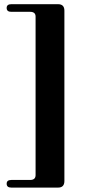

<svg xmlns="http://www.w3.org/2000/svg" viewBox="-20 -752 397 893"><path d="M145.5 62.5V-675Q145.5 -697 120 -697H32.5Q11 -697 11 -715Q11 -732.5 32.5 -732.5H250Q279.5 -732.5 279.5 -702.5V90Q279.5 120.5 250 120.5H32.5Q11 120.5 11 102.5Q11 85 32.5 85H120Q145.5 85 145.5 62.5Z"/></svg>

Font: Fraunces 72pt
Style: Bold
Weight: 700
Version: Version 1.000;[b76b70a41]